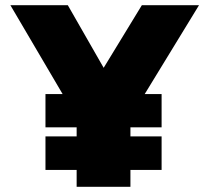

<svg xmlns="http://www.w3.org/2000/svg" viewBox="-20 -719 806 739"><path d="M275 -65H155V-194H275V-229H155V-357H221L20 -699H241L379 -458L526 -699H746L537 -357H602V-229H482V-194H602V-65H482V0H275Z"/></svg>

Font: Prompt ExtraBold
Style: Regular
Weight: 800
Designer: Katatrad Team
Foundry: CadsonDemak
Version: Version 1.000